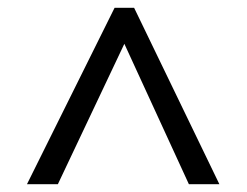

<svg xmlns="http://www.w3.org/2000/svg" viewBox="-20 -739 632 491"><path d="M273 -719H323L541 -268H463L298 -627L128 -268H49Z"/></svg>

Font: ukorean15
Style: Book
Weight: 400
Designer: Jelle Bosma - Monotype Design Team
Foundry: Monotype Imaging Inc.
Version: Version 2.003